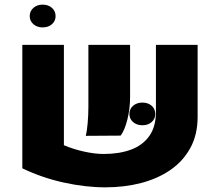

<svg xmlns="http://www.w3.org/2000/svg" viewBox="-20 -783 943 823"><path d="M253.9 -590.8V-160.6Q292.5 -144 339.1 -133.5Q385.7 -123 424.3 -123Q491.2 -123 541.5 -141.6Q591.8 -160.2 620.1 -200.2Q648.4 -240.2 648.4 -303.7V-590.8H827.1V-282.2Q827.1 -206.1 796.1 -149.2Q765.1 -92.3 710.7 -54.7Q656.2 -17.1 584.7 1.5Q513.2 20 431.6 20Q346.2 20 253.2 -0.5Q160.2 -21 75.7 -61.5V-590.8ZM347.7 -200.7Q352.5 -218.8 355.7 -254.2Q358.9 -289.6 358.9 -326.7V-590.8H537.6V-367.2Q537.6 -317.9 526.1 -271.2Q514.6 -224.6 497.1 -201.7ZM590.3 -246.1Q566.4 -246.1 550.5 -259.8Q534.7 -273.4 534.7 -294.4Q534.7 -315.9 550.5 -329.6Q566.4 -343.3 590.3 -343.3Q614.7 -343.3 630.1 -329.6Q645.5 -315.9 645.5 -294.4Q645.5 -273.4 630.1 -259.8Q614.7 -246.1 590.3 -246.1ZM162.6 -665.5Q139.2 -665.5 123.3 -679.2Q107.4 -692.9 107.4 -713.9Q107.4 -735.4 123.3 -749.3Q139.2 -763.2 162.6 -763.2Q187 -763.2 202.6 -749.3Q218.3 -735.4 218.3 -713.9Q218.3 -692.9 202.6 -679.2Q187 -665.5 162.6 -665.5Z"/></svg>

Font: Heebo Black
Style: Regular
Weight: 900
Designer: Oded Ezer
Foundry: Ezer Type House
Version: Version 3.100